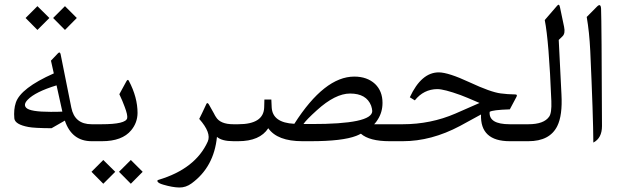

<svg xmlns="http://www.w3.org/2000/svg" viewBox="-20 -606 2666 824"><path d="M258.8 -579.6 309.6 -528.8 258.8 -477.5 208 -528.8ZM140.6 -579.6 191.9 -528.8 140.6 -477.5 89.8 -528.8ZM373 -72.8H380.9Q395 -72.8 395 -37.1V-34.7Q395 0 380.9 0H373.5Q288.1 0 258.3 -88.4L201.2 -55.7Q126.5 -56.2 102.1 -61Q44.4 -71.8 41.5 -97.7Q38.1 -136.2 47.9 -165.5Q68.8 -228 210.9 -291L198.7 -345.7L228.5 -377Q237.3 -386.2 240.2 -373L286.1 -144Q300.3 -72.8 373 -72.8ZM92.3 -143.6Q108.9 -126 197.8 -126Q231.9 -126 247.6 -127L222.7 -239.7Q131.8 -211.9 99.1 -178.2Q79.1 -157.7 92.3 -143.6Z M377.9 -72.8H416Q520.5 -72.8 525.9 -99.1Q528.3 -112.8 515.1 -147.5Q505.9 -172.9 492.2 -201.7L522 -256.3Q528.3 -268.6 533.2 -258.8Q570.3 -188.5 570.3 -121.1Q569.8 -79.1 543 -46.9Q504.4 0 417.5 0H377.9Q349.1 0 349.1 -34.2V-38.1Q349.1 -72.8 377.9 -72.8ZM541.5 80.6 592.3 131.3 541.5 182.6 490.7 131.3ZM423.3 80.6 474.6 131.3 423.3 182.6 372.6 131.3Z M981.9 0Q932.1 0 911.1 -18.6Q898.4 110.4 802.7 180.7Q777.8 199.2 749.5 198.7Q720.2 198.2 680.7 186.5Q660.2 180.7 656.2 173.3Q653.3 168 659.7 166Q818.8 118.7 871.6 1.5Q888.2 -35.6 835 -95.7Q844.7 -114.3 865.7 -159.7Q869.6 -168.5 876.5 -157.7Q886.7 -140.6 898.4 -118.7Q902.3 -110.4 906.7 -104Q925.3 -72.8 981.4 -72.8H990.7Q1004.9 -72.8 1004.9 -37.1V-34.7Q1004.9 0 990.7 0Z M1282.2 -73.7H1315.9Q1577.1 -73.2 1577.6 -129.4Q1577.1 -139.2 1572.8 -152.3Q1552.7 -204.6 1482.4 -204.6Q1418.9 -204.6 1339.8 -132.8Q1294.9 -92.3 1282.2 -73.7ZM1528.8 -32.2Q1519 -26.9 1508.8 -22.9Q1449.7 0 1313.5 0H1277.8Q1170.4 0 1131.3 -55.7Q1095.2 0 1002.4 0H986.8Q958 0 958 -34.2V-38.1Q958 -72.8 986.8 -72.8H1002.4Q1111.8 -72.8 1113.8 -145.5L1114.7 -178.7H1144.5L1146 -145.5Q1149.4 -79.1 1243.2 -74.7Q1372.6 -277.3 1500.5 -277.3Q1555.7 -277.3 1589.8 -245.6Q1621.6 -214.8 1621.6 -164.6Q1621.6 -124.5 1601.1 -92.8Q1594.7 -82 1585.9 -72.8H1692.4Q1706.5 -72.8 1706.5 -37.1V-34.7Q1706.5 0 1692.4 0H1652.3Q1565.4 0 1528.8 -32.2Z M2167.5 -72.8Q2167.5 -72.8 2243.7 -72.8Q2257.8 -72.8 2257.8 -37.1V-34.7Q2258.3 0 2243.7 0H2168Q2040 0 2044.4 -114.7Q1999 -89.8 1954.1 -65.4Q1831.1 0 1708.5 0H1688Q1659.2 0 1659.2 -34.2V-38.1Q1659.2 -72.8 1688 -72.8H1708.5Q1828.6 -72.8 1934.6 -118.7L2038.1 -164.1Q1976.1 -190.9 1957 -197.8Q1885.7 -223.6 1856.9 -223.6Q1798.3 -223.1 1760.3 -175.3L1738.8 -188.5Q1788.6 -295.9 1863.8 -295.4Q1904.8 -294.9 1995.1 -252.9Q2086.4 -210.4 2128.9 -205.1Q2157.7 -201.2 2191.4 -200.7Q2202.1 -200.7 2196.3 -189.9L2168 -136.7Q2093.3 -134.3 2081.5 -126Q2076.7 -72.8 2167.5 -72.8Z M2247.6 0Q2247.6 0 2239.7 0Q2210.9 0 2210.9 -34.2V-38.1Q2210.9 -72.8 2239.7 -72.8H2247.6Q2314.5 -72.8 2336.9 -105.5Q2348.1 -121.1 2346.2 -171.9Q2335.9 -429.7 2317.9 -520L2371.1 -581.5Q2379.9 -592.3 2383.3 -574.7L2400.9 -490.7Q2406.7 -462.9 2394.5 -450.7L2377.9 -434.6L2389.6 -200.7Q2394.5 -110.8 2371.6 -64.9Q2339.4 0 2247.6 0Z M2559.6 -568.8Q2562 -510.7 2563.5 -64.9Q2563.5 -13.2 2526.4 5.9Q2525.9 -106.9 2513.2 -387.2Q2509.3 -468.8 2498 -533.2L2542 -577.6Q2558.1 -593.8 2559.6 -568.8Z"/></svg>

Font: Parastoo Print
Style: Print
Weight: 400
Foundry: Saber Rastikerdar (saber.rastikerdar@gmail.com)
Version: Version 1.0.0-alpha5